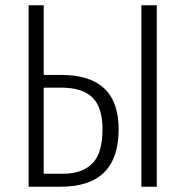

<svg xmlns="http://www.w3.org/2000/svg" viewBox="-20 -705 700 725"><path d="M428 -217Q428 0 210 0H88V-685H145V-422H212Q428 -422 428 -217ZM514 -685H572V0H514ZM367 -217Q367 -300 329 -337Q291 -374 212 -374H145V-49H217Q291 -49 329 -88Q367 -127 367 -217Z"/></svg>

Font: Fira Sans Extra Condensed Light
Style: Regular
Weight: 300
Width: 1
Designer: Carrois Corporate & Edenspiekermann AG
Foundry: Carrois Corporate GbR & Edenspiekermann AG
Version: Version 4.203